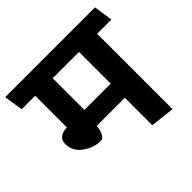

<svg xmlns="http://www.w3.org/2000/svg" viewBox="-181 -859 1054 1054"><g transform="rotate(-45 346.0 -332.0)"><path d="M451 0V-213H232Q232 -190 221.5 -164.5Q211 -139 189 -139Q138 -139 89 -173.5Q40 -208 40 -265Q40 -294 60 -308.5Q80 -323 111 -323V-569H6L-11 -680H686L703 -569H592V16ZM451 -569H247V-323H451Z"/></g></svg>

Font: Palanquin
Style: Bold
Weight: 700
Designer: Pria Ravichandran
Version: Version 1.0.4